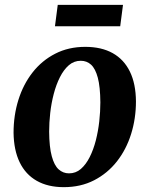

<svg xmlns="http://www.w3.org/2000/svg" viewBox="-20 -760 617 793"><path d="M332 -566.5Q399 -566.5 445.5 -540.5Q492 -514.5 516.5 -464.2Q541 -414 541.5 -341Q541.5 -270.5 521.5 -206.5Q501.5 -142.5 462.8 -93.2Q424 -44 368.8 -15.5Q313.5 13 243.5 13Q178 13 131.8 -13.2Q85.5 -39.5 61.2 -89.8Q37 -140 36 -211.5Q36 -283.5 56 -347.5Q76 -411.5 114.5 -460.8Q153 -510 208 -538.2Q263 -566.5 332 -566.5ZM313.5 -509Q285.5 -509 264.2 -490.5Q243 -472 227.5 -441.2Q212 -410.5 202 -372.2Q192 -334 187.5 -293.8Q183 -253.5 183 -216.5Q183.5 -152.5 193.8 -114.8Q204 -77 222.2 -60.5Q240.5 -44 265 -44Q293 -44 314 -62.2Q335 -80.5 350.5 -111.2Q366 -142 375.8 -180.2Q385.5 -218.5 390 -259Q394.5 -299.5 394.5 -337Q394 -401.5 384 -439Q374 -476.5 356.2 -492.8Q338.5 -509 313.5 -509ZM218.5 -740H488L476.5 -651.5H207Z"/></svg>

Font: Merriweather 24pt
Style: Bold Italic
Weight: 700
Italic angle: -7.8°
Designer: Eben Sorkin
Foundry: Eben Sorkin
Version: Version 2.101